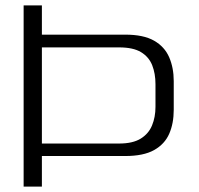

<svg xmlns="http://www.w3.org/2000/svg" viewBox="-20 -695 742 715"><path d="M68 0H136V-114H446.5Q514.5 -114 554 -136.2Q593.5 -158.5 610.2 -197Q627 -235.5 627 -286V-393Q627 -442.5 610 -481.8Q593 -521 553.8 -543.5Q514.5 -566 446.5 -566H136V-675H68ZM136 -160.5V-518.5H423.5Q476 -518.5 505.2 -500.8Q534.5 -483 546.8 -452Q559 -421 559 -381.5V-297Q559 -259 546.2 -228Q533.5 -197 504 -178.8Q474.5 -160.5 423.5 -160.5Z"/></svg>

Font: Anybody Expanded Light
Style: Regular
Weight: 300
Width: 7
Version: Version 1.113;gftools[0.9.25]